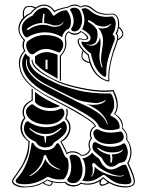

<svg xmlns="http://www.w3.org/2000/svg" viewBox="-20 -819 646 844"><path d="M244 -73Q244 -73 242 -76Q224 -82 204 -98Q195 -107 186 -127Q184 -136 178 -138Q172 -138 170 -123Q164 -100 151 -83Q135 -62 114 -50Q113 -50 111.5 -48.5Q110 -47 110 -46Q110 -45 113 -45Q138 -57 155 -78Q174 -101 178 -120L180 -118Q184 -108 199 -94Q215 -80 242 -73ZM183 -220Q200 -220 220 -231Q240 -242 249 -254Q252 -257 247 -257Q246 -257 245 -256Q239 -250 216 -236Q203 -230 179 -230Q143 -230 114 -254Q110 -258 110 -256Q109 -255 111 -250Q133 -233 142 -229Q164 -220 174 -220L178 -192Q181 -192 182 -193ZM522 -46Q525 -47 523 -49Q522 -50 521 -49Q517 -46 509 -46Q486 -46 451 -62Q416 -78 394 -103Q393 -104 388.5 -101Q384 -98 385 -96Q388 -82 388 -71Q388 -51 382 -47Q378 -44 382 -43Q383 -43 384 -44Q396 -58 396 -81V-86Q416 -66 448 -54.5Q480 -43 505 -43Q516 -43 522 -46ZM466 -102Q474 -102 474 -129Q474 -131 472.5 -135Q471 -139 471 -140Q504 -141 517 -155Q521 -160 519 -162Q519 -162 517 -160Q515 -158 514 -158Q505 -149 469 -149Q440 -149 412 -169Q410 -171 407 -169Q407 -167 410 -165Q414 -160 419.5 -156.5Q425 -153 430.5 -150Q436 -147 439 -146Q452 -140 462 -140Q466 -135 466 -119Q465 -116 465 -113.5Q465 -111 465.5 -109Q466 -107 466 -107Q465 -104 466 -102ZM453 -276Q435 -332 359 -362Q372 -358 388 -358Q428 -358 444 -376Q446 -379 443 -379Q432 -370 405 -366Q387 -366 357.5 -371Q328 -376 307 -386Q287 -395 186 -446Q147 -466 122.5 -492.5Q98 -519 98 -546Q98 -551 98 -554Q101 -559 98 -559L96 -557Q94 -550 94 -542Q94 -515 119 -487.5Q144 -460 182 -442Q197 -434 219.5 -422.5Q242 -411 261.5 -401Q281 -391 302 -381Q312 -375 329 -367Q346 -359 353 -356Q370 -348 378.5 -343.5Q387 -339 404 -328Q421 -317 432.5 -304Q444 -291 450 -275Q451 -272 452 -272Q453 -272 453 -276ZM189 -514V-554Q189 -557 184.5 -557Q180 -557 180 -554V-516ZM102 -686Q134 -710 169 -710Q185 -710 199 -705Q211 -701 218 -701H222Q246 -701 259 -720Q263 -724 261 -723Q260 -722 256 -720Q250 -713 238 -708Q232 -707 218 -707Q215 -707 197 -713Q189 -716 174 -718Q174 -744 176 -755Q176 -758 173 -759Q170 -759 170 -757Q166 -741 166 -718Q150 -718 134 -712Q118 -707 98 -692Q98 -689 102 -686ZM424 -558Q424 -574 428.5 -599.5Q433 -625 433 -639Q433 -673 411 -697Q419 -694 428 -694Q435 -694 439 -695Q453 -695 465 -709Q469 -712 469 -714H466Q464 -713 462 -711Q455 -705 439 -702Q417 -702 400 -711Q391 -721 371 -730Q368 -733 367 -727Q366 -723 369 -722Q394 -708 403 -692L405 -691Q409 -682 409 -668Q409 -652 403 -637Q401 -631 393.5 -626.5Q386 -622 376 -622Q370 -622 368 -623Q366 -624 364 -624Q361 -625 361 -624Q361 -622 367 -621Q375 -618 382 -618Q398 -618 408.5 -630.5Q419 -643 419 -659Q422 -648 422 -626Q417 -581 417 -576Q417 -551 425 -529Q427 -521 429.5 -521.5Q432 -522 429 -530Q424 -546 424 -558ZM90 -9Q49 -9 49 -24Q49 -30 54 -34Q106 -89 119 -190Q119 -191 124 -191Q128 -191 128 -187Q134 -174 149 -166.5Q164 -159 182 -159Q213 -159 226 -183Q227 -189 235 -189Q238 -189 239 -187Q247 -175 254.5 -156.5Q262 -138 267 -130Q267 -129 272 -126Q277 -123 277 -122Q282 -108 282 -93Q282 -58 263 -34Q260 -31 258 -31Q246 -30 241 -30Q218 -30 199 -39Q190 -44 182 -38Q167 -27 141.5 -18Q116 -9 90 -9ZM343 -71Q343 -57 338.5 -44Q334 -31 324.5 -22.5Q315 -14 301.5 -14Q288 -14 278 -22Q274 -29 277 -33Q293 -54 293 -84Q293 -105 286 -125Q286 -126 286 -127Q286 -128 286 -129Q286 -139 300 -139Q311 -139 319 -134Q332 -127 334 -116Q343 -92 343 -71ZM135 -197Q115 -204 100 -220Q85 -236 85 -255Q85 -263 89.5 -274.5Q94 -286 102 -286Q105 -285 107 -283Q143 -260 182 -260Q223 -260 255 -284Q256 -286 260 -286Q264 -286 266 -283Q274 -269 274 -258Q274 -242 262 -228Q249 -213 220 -194Q216 -193 215 -188Q206 -172 181 -171Q151 -171 139 -193Q139 -193 137.5 -195Q136 -197 135 -197ZM244 -340Q247 -342 250 -342Q256 -342 259.5 -335.5Q263 -329 263 -322Q263 -304 242 -288Q221 -272 186 -272Q139 -272 111 -296Q94 -312 94 -328Q94 -346 118 -360Q121 -362 126 -359Q160 -331 202 -331Q226 -331 244 -340ZM557 -30Q558 -27 558 -24Q558 -9 534 -9Q525 -9 517.5 -10Q510 -11 505 -11.5Q500 -12 493 -15Q486 -18 483.5 -19Q481 -20 473 -25Q465 -30 464 -31Q463 -32 454 -39Q445 -46 443 -47Q436 -53 431 -49Q431 -48 421.5 -42.5Q412 -37 405.5 -33Q399 -29 387.5 -25.5Q376 -22 365 -22Q353 -22 343 -25Q340 -25 342 -26Q355 -44 355 -74Q355 -105 342 -123Q353 -123 368.5 -133Q384 -143 385 -149Q395 -134 414 -123Q415 -122 416 -119.5Q417 -117 418 -117Q425 -103 430.5 -95.5Q436 -88 446 -81Q456 -74 468 -74Q481 -74 498 -83Q518 -95 527 -95Q532 -95 534 -94Q546 -71 557 -30ZM244 -353Q226 -344 201 -344Q154 -345 134 -370V-415Q174 -382 244 -353ZM168 -14Q136 5 84 5Q66 5 49.5 -2.5Q33 -10 33 -22Q33 -27 37 -34Q39 -37 45 -45Q66 -75 76 -91.5Q86 -108 95.5 -136.5Q105 -165 105 -197Q70 -222 70 -258Q70 -283 86 -301Q79 -313 79 -326Q79 -361 119 -379V-428H124V-377Q85 -358 85 -326Q85 -313 92 -300Q77 -282 77 -258Q77 -222 110 -198Q110 -172 106 -150.5Q102 -129 89 -105Q76 -81 69.5 -71.5Q63 -62 41 -31Q38 -27 38 -22Q38 -16 47 -10.5Q56 -5 67.5 -2Q79 1 90 1Q144 1 187 -30Q217 -18 246 -18Q254 -18 267 -20Q274 -13 283.5 -9Q293 -5 304 -5Q324 -5 334 -16Q348 -12 364 -12Q401 -12 432 -39Q433 -40 434 -40Q435 -40 436 -39Q453 -21 480.5 -10.5Q508 0 532 0Q568 0 568 -21Q568 -41 539 -102Q553 -124 553 -151Q553 -184 534 -206Q536 -214 536 -217Q536 -236 516 -254Q516 -255 516 -257Q517 -259 517 -260Q517 -277 507 -292.5Q497 -308 481 -318Q493 -336 493 -357Q493 -376 476 -418Q462 -415 444 -415Q396 -415 335 -428Q274 -441 236 -457Q182 -484 160 -499Q119 -527 119 -555Q119 -558 121 -558Q123 -558 123 -555Q123 -533 162 -503Q201 -477 239 -461Q276 -446 335.5 -433.5Q395 -421 442 -421Q464 -421 479 -424Q498 -386 498 -358Q498 -336 486 -318Q520 -297 520 -266Q520 -260 519 -257Q540 -237 540 -217Q540 -210 539 -206Q558 -181 558 -150Q558 -125 545 -102Q573 -44 573 -22Q573 -8 561.5 -1.5Q550 5 531 5Q496 5 460 -14Q437 -2 428 -2Q417 -2 417 -16Q417 -17 417.5 -19.5Q418 -22 418 -22Q406 -15 393.5 -11Q381 -7 366 -7Q350 -7 336 -11Q323 0 303 1Q278 1 264 -16Q251 -14 242 -14Q227 -14 212 -18Q210 -11 207.5 -7Q205 -3 200 -2Q183 -2 168 -14ZM534 -118Q530 -108 519 -106Q517 -105 516 -105Q501 -102 497 -98Q484 -86 470 -86Q447 -86 429 -122Q428 -126 416 -134Q397 -151 397 -151Q386 -160 386 -176Q387 -184 390 -190Q391 -193 396 -194Q401 -195 403 -193Q433 -174 470 -174Q500 -174 522 -188Q527 -190 529 -188Q541 -170 542 -150Q542 -136 534 -118ZM524 -217Q524 -201 505 -193.5Q486 -186 462 -186Q417 -186 398 -211Q390 -224 390 -234Q390 -239 395 -245Q400 -251 407 -251Q411 -251 414 -249Q434 -236 469 -236Q485 -236 503 -240Q513 -242 516 -238Q524 -226 524 -217ZM505 -254Q484 -247 465 -247Q433 -247 415 -262Q411 -275 397 -288.5Q383 -302 356 -318Q329 -334 310 -344.5Q291 -355 251 -375.5Q211 -396 198 -403Q77 -467 77 -542Q77 -564 92 -584Q100 -574 111 -567Q110 -559 110 -554Q110 -541 117.5 -528Q125 -515 135 -506Q145 -497 163.5 -486Q182 -475 193.5 -469.5Q205 -464 225 -454Q231 -451 234 -450Q250 -442 291 -430.5Q332 -419 351 -416Q405 -408 445 -408H467Q482 -390 482 -359Q482 -334 467 -318Q465 -315 466 -312Q467 -309 470 -308Q486 -302 496 -289.5Q506 -277 506 -262Q506 -256 505 -254ZM233 -473Q224 -479 207 -488Q190 -497 179.5 -503.5Q169 -510 156.5 -520.5Q144 -531 134 -543V-571Q159 -590 186 -590Q205 -590 233 -578ZM494 -670Q500 -666 500 -655Q500 -650 499 -647Q512 -655 518 -666V-669Q518 -674 513 -683Q508 -692 502 -696Q500 -681 494 -670ZM176 -665Q212 -665 235 -654Q258 -643 258 -622Q258 -607 245 -591Q242 -587 234 -590Q203 -604 182 -604Q155 -604 131 -584Q124 -578 115 -582Q107 -586 101 -597.5Q95 -609 95 -620Q95 -632 102 -638Q137 -665 176 -665ZM282 -692Q272 -690 263.5 -678.5Q255 -667 253 -656Q217 -677 178 -677Q138 -677 98 -654Q89 -656 82.5 -669Q76 -682 76 -696Q76 -729 124 -751Q144 -785 178 -785Q186 -785 195.5 -775.5Q205 -766 212 -753Q214 -747 220 -752Q247 -774 271 -774H274Q292 -750 292 -723Q292 -704 282 -692ZM354 -634Q378 -634 378 -653Q378 -670 341 -691Q351 -710 351 -730Q351 -754 338 -779Q346 -783 351 -783Q364 -783 375 -773Q407 -745 449 -745Q462 -745 474 -747Q489 -735 489 -714Q488 -699 484 -686Q483 -682 479.5 -676.5Q476 -671 475 -668Q485 -660 485 -650Q484 -644 483 -641Q480 -632 472 -611Q464 -590 461.5 -581.5Q459 -573 454.5 -556.5Q450 -540 448.5 -524Q447 -508 447 -488Q447 -484 443.5 -482Q440 -480 438 -482Q395 -507 379 -585Q371 -588 354.5 -605.5Q338 -623 338 -632Q338 -635 341 -636Q350 -634 354 -634ZM341 -730Q341 -712 332 -696.5Q323 -681 307 -681Q293 -681 293 -691Q293 -694 294 -695Q304 -708 304 -727Q303 -753 287 -777Q293 -785 306 -785Q318 -785 327 -777Q332 -772 336.5 -758.5Q341 -745 341 -730ZM173 -16Q178 -12 186 -8Q198 -6 199 -6Q202 -6 206 -14Q206 -15 208 -18Q199 -20 187 -26Q182 -22 173 -16ZM426 -28Q422 -15 422 -14Q422 -8 430 -8Q441 -8 454 -18Q444 -25 434 -34Q433 -33 426 -28ZM137 -786Q155 -799 174 -799Q200 -799 220 -772Q240 -783 277 -789Q293 -799 310 -799Q323 -799 334 -790Q345 -796 356 -796Q372 -795 385 -784Q412 -758 452 -758Q459 -758 467.5 -758.5Q476 -759 478 -759H479Q504 -751 504 -711Q504 -704 503 -701Q510 -698 516 -688Q522 -678 522 -669.5Q522 -661 515 -653.5Q508 -646 498 -642Q496 -633 488.5 -612.5Q481 -592 480 -589Q460 -525 460 -481Q460 -478 460.5 -473Q461 -468 461 -466Q461 -458 450 -462Q395 -479 374 -542Q361 -543 349.5 -551.5Q338 -560 338 -572Q338 -586 344 -596Q321 -622 321 -638Q321 -647 330 -651Q346 -647 352 -647Q362 -647 362 -653Q362 -658 354.5 -665.5Q347 -673 336 -678Q325 -666 308 -666Q293 -666 282 -677Q269 -666 269 -649Q272 -639 272 -628Q272 -599 248 -572V-464H243V-574Q267 -597 267 -629Q267 -638 265 -648V-651Q265 -670 282 -682Q294 -672 309 -672Q326 -672 334 -683Q348 -677 358 -668Q368 -659 368 -652Q368 -644 353 -644Q342 -644 330 -647Q326 -643 326 -638Q326 -627 340 -609Q354 -591 370 -580Q388 -484 452 -466H457Q456 -472 456 -485Q456 -523 476 -591Q478 -599 483.5 -613Q489 -627 492 -637.5Q495 -648 495 -655Q495 -666 489 -669Q488 -671 488 -673Q499 -687 499 -714Q499 -749 478 -755H476Q474 -755 469 -755Q457 -754 450 -754Q410 -754 381 -780Q367 -791 354 -791Q345 -791 333 -786Q324 -794 309 -794Q293 -794 278 -785Q238 -778 218 -765Q200 -794 174 -794Q145 -794 117 -759Q96 -749 81 -730.5Q66 -712 66 -691Q66 -666 90 -643Q85 -632 85 -620Q85 -604 92 -595Q68 -572 68 -539Q68 -485 124 -439Q138 -428 158 -415.5Q178 -403 193 -395Q208 -387 232.5 -374.5Q257 -362 265 -358Q266 -358 298 -340.5Q330 -323 365 -299.5Q400 -276 402 -263Q380 -253 380 -226Q380 -218 384 -214Q385 -211 384 -210Q374 -198 374 -182Q375 -169 379 -163Q370 -134 337 -134Q320 -149 298 -149Q284 -149 276 -142Q273 -141 272 -142Q268 -154 257 -174Q246 -194 245 -198Q261 -206 272.5 -223Q284 -240 284 -258Q284 -280 266 -297Q273 -310 273 -326Q273 -330 271 -339Q271 -340 273 -340.5Q275 -341 276 -340Q278 -333 278 -325Q278 -311 272 -299Q290 -282 290 -258Q290 -238 278.5 -220.5Q267 -203 250 -196Q253 -192 258 -182.5Q263 -173 267.5 -164.5Q272 -156 274 -147Q285 -154 299 -154Q322 -154 338 -138Q364 -138 374 -163Q369 -172 369 -182Q369 -199 379 -211Q375 -218 375 -228Q375 -254 397 -265Q394 -272 379.5 -283.5Q365 -295 346 -306.5Q327 -318 308 -329Q289 -340 276 -347Q263 -354 263 -354Q206 -383 194 -390Q143 -420 118 -439Q63 -485 63 -543Q63 -571 86 -596Q79 -606 79 -621Q79 -633 84 -642Q61 -667 61 -693Q61 -719 82 -742Q80 -748 80 -758Q80 -776 89 -786Q95 -793 110 -793Q126 -793 137 -786ZM110 -789Q85 -789 85 -758Q85 -753 86 -745Q96 -754 114 -763Q123 -775 133 -782Q121 -789 110 -789ZM373 -546Q370 -557 366 -576Q357 -583 347 -593Q342 -582 342 -571Q342 -563 352 -556Q362 -549 373 -546Z"/></svg>

Font: Indiction Unicode
Style: Normal
Weight: 500
Version: Version 1.1